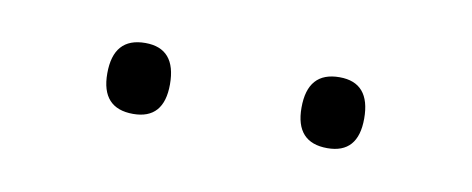

<svg xmlns="http://www.w3.org/2000/svg" viewBox="-26 -783 452 184"><g transform="rotate(10 200.0 -691.5)"><path d="M295 -657Q264 -657 264 -691Q264 -726 295 -726Q325 -726 325 -691Q325 -657 295 -657ZM106 -657Q75 -657 75 -691Q75 -726 106 -726Q136 -726 136 -691Q136 -657 106 -657Z"/></g></svg>

Font: Georama Light
Style: Regular
Weight: 300
Designer: Jean-Baptiste Levee
Foundry: Production Type
Version: Version 1.000